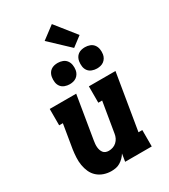

<svg xmlns="http://www.w3.org/2000/svg" viewBox="-237 -1100 1073 1219"><g transform="rotate(-30 300.0 -491.0)"><path d="M210 8Q182 8 155.5 -1Q129 -10 109 -28Q89 -46 78 -70.5Q67 -95 62.5 -122Q58 -149 59.5 -178Q61 -207 65 -235L94 -410H67V-530H261L209 -216Q207 -204 206 -192.5Q205 -181 206 -169.5Q207 -158 210.5 -147.5Q214 -137 220.5 -128.5Q227 -120 237.5 -116Q248 -112 260 -112Q275 -112 290 -117Q305 -122 317 -133Q329 -144 336 -158.5Q343 -173 345 -188L382 -410H354V-530H549L481 -120H509V0H314L323 -56Q314 -41 301.5 -28.5Q289 -16 274 -7Q259 2 242.5 5Q226 8 210 8ZM456 -602Q438 -602 420.5 -608.5Q403 -615 392.5 -629Q382 -643 379.5 -661.5Q377 -680 380 -699Q382 -712 388.5 -724Q395 -736 406 -744Q417 -752 430 -755Q443 -758 456 -758Q475 -758 492 -751.5Q509 -745 519.5 -731Q530 -717 533 -698.5Q536 -680 533 -661Q531 -648 524 -636Q517 -624 506 -616Q495 -608 482 -605Q469 -602 456 -602ZM256 -602Q238 -602 220.5 -608.5Q203 -615 192.5 -629Q182 -643 179.5 -661.5Q177 -680 180 -699Q182 -712 188.5 -724Q195 -736 206 -744Q217 -752 230 -755Q243 -758 256 -758Q275 -758 292 -751.5Q309 -745 319.5 -731Q330 -717 333 -698.5Q336 -680 333 -661Q331 -648 324 -636Q317 -624 306 -616Q295 -608 282 -605Q269 -602 256 -602ZM395 -788 255 -920 348 -990 466 -842Z"/></g></svg>

Font: Iosevka Slab HvExObl
Style: Regular
Weight: 900
Width: 7
Italic angle: -9°
Monospace: yes
Designer: Belleve Invis
Foundry: Belleve Invis
Version: Version 11.1.1; ttfautohint (v1.8.3)